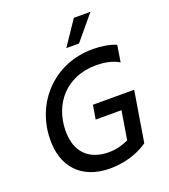

<svg xmlns="http://www.w3.org/2000/svg" viewBox="-170 -1084 1066 1214"><g transform="rotate(-20 362.5 -477.0)"><path d="M581.7 -963.8H469.8L359.7 -800.1H445ZM395.2 -406.2 379.6 -312.1H553.3L521.7 -120C476.6 -99.8 434.3 -89.5 388.8 -89.5C254.6 -89.5 172.6 -168.3 176.5 -316.1C179.7 -485.8 292.6 -634.2 499.3 -634.2C546.9 -634.2 605.8 -626.1 651.6 -598L669.4 -710.2C627.1 -728 569.6 -737.2 513.5 -737.2C251.4 -737.2 72.8 -538.4 66.1 -301.1C59.3 -111.5 167.6 9.9 361.5 9.9C437.1 9.9 535.2 -8.5 617.2 -66.4L672.9 -406.2Z"/></g></svg>

Font: TID UI Medium
Style: Italic
Weight: 500
Italic angle: -9.39999°
Designer: The TID Project Authors
Foundry: Bakken & Bæck
Version: Version 1.001;hotconv 1.0.109;makeotfexe 2.5.65596